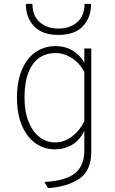

<svg xmlns="http://www.w3.org/2000/svg" viewBox="-20 -762 596 995"><path d="M210 181Q321 175 369 135.5Q417 96 417 19V-84Q394 -36 354 -12Q314 12 264 12Q210 12 165.5 -18.5Q121 -49 94.5 -109.5Q68 -170 68 -256Q68 -339 93 -399Q118 -459 163 -491Q208 -523 268 -523Q321 -523 360 -497.5Q399 -472 417 -437V-511H453V23Q453 123 391 164.5Q329 206 229 213ZM417 -134V-389Q392 -436 352 -461.5Q312 -487 268 -487Q190 -487 148.5 -427Q107 -367 107 -256Q107 -184 128 -131.5Q149 -79 185 -51.5Q221 -24 265 -24Q314 -24 354.5 -55.5Q395 -87 417 -134ZM114 -742H148Q148 -680 186 -647Q224 -614 283 -614Q342 -614 380 -647Q418 -680 418 -742H452Q452 -671 409.5 -626Q367 -581 283 -581Q199 -581 156.5 -626Q114 -671 114 -742Z"/></svg>

Font: Overpass Thin
Style: Regular
Weight: 100
Designer: Delve Withrington, Thomas Jockin
Foundry: Delve Fonts
Version: Version 3.000;DELV;Overpass